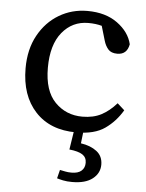

<svg xmlns="http://www.w3.org/2000/svg" viewBox="-52 -541 613 806"><g transform="rotate(5 254.5 -138.5)"><path d="M281 13Q171 13 108.5 -54.5Q46 -122 46 -237Q46 -317 78.5 -376Q111 -435 165 -467Q219 -499 284 -499Q361 -499 411 -462.5Q461 -426 473 -375Q465 -331 424 -331Q398 -331 385.5 -345.5Q373 -360 367 -381L349 -442Q324 -449 292 -449Q225 -449 182 -396.5Q139 -344 139 -247Q139 -150 185.5 -102.5Q232 -55 301 -55Q347 -55 380.5 -72.5Q414 -90 444 -124L474 -97Q446 -49 402 -18Q358 13 281 13ZM259 87 273 -3H312L305 57Q346 63 372 83Q398 103 398 139Q398 175 368 198.5Q338 222 282 222Q260 222 243.5 218.5Q227 215 218 212L227 176Q238 178 249.5 180.5Q261 183 276 183Q304 183 318 170.5Q332 158 332 137Q332 114 314.5 102.5Q297 91 259 87Z"/></g></svg>

Font: Source Serif 4 SmText
Style: Regular
Weight: 400
Designer: Frank Grießhammer
Foundry: Adobe
Version: Version 4.005;hotconv 1.1.0;makeotfexe 2.6.0